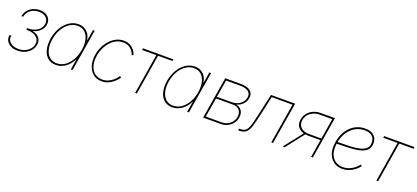

<svg xmlns="http://www.w3.org/2000/svg" viewBox="33 -1435 5065 2333"><g transform="rotate(20 2566.0 -269.0)"><path d="M195.3 7.3Q145 7.3 107.4 -11.5Q69.8 -30.3 52 -63.2Q34.2 -96.2 41 -138.2H63.5Q54.2 -83.5 93 -49.3Q131.8 -15.1 198.2 -15.1Q245.1 -15.1 283 -32Q320.8 -48.8 345 -77.4Q369.1 -106 375 -141.1Q384.8 -198.7 341.6 -233.4Q298.3 -268.1 222.2 -268.1H210.9L214.4 -290H225.1Q293 -290 343 -322.5Q393.1 -355 402.3 -409.2Q410.6 -460 377.4 -493.2Q344.2 -526.4 282.2 -526.4Q220.7 -526.4 175.5 -492.4Q130.4 -458.5 121.1 -403.8H98.1Q105.5 -446.3 132.1 -479Q158.7 -511.7 198.5 -530.3Q238.3 -548.8 285.6 -548.8Q333 -548.8 366.5 -530.5Q399.9 -512.2 415.5 -480.7Q431.2 -449.2 424.8 -408.7Q417 -362.3 381.3 -328.1Q345.7 -293.9 292.5 -280.8L291.5 -278.8Q348.6 -266.6 377.4 -229.5Q406.2 -192.4 397.5 -140.6Q390.6 -99.1 362.5 -65.4Q334.5 -31.7 291.3 -12.2Q248 7.3 195.3 7.3Z M692.9 11.2Q628.4 11.2 586.2 -25.1Q543.9 -61.5 528.1 -125Q512.2 -188.5 525.4 -269Q538.6 -349.1 575.9 -412.4Q613.3 -475.6 667.5 -512.2Q721.7 -548.8 785.6 -548.8Q830.1 -548.8 864.3 -530.5Q898.4 -512.2 920.2 -479Q941.9 -445.8 947.8 -401.4H950.7L973.6 -541H996.1L906.2 0H883.8L906.2 -136.7H903.8Q882.8 -92.8 850.1 -59.3Q817.4 -25.9 777.3 -7.3Q737.3 11.2 692.9 11.2ZM695.8 -11.2Q754.4 -11.2 802.5 -44.9Q850.6 -78.6 883.5 -137Q916.5 -195.3 928.7 -269Q940.9 -343.3 927.2 -401.4Q913.6 -459.5 877 -492.9Q840.3 -526.4 782.2 -526.4Q724.6 -526.4 675.8 -492.9Q627 -459.5 593.5 -401.4Q560.1 -343.3 547.9 -269Q535.6 -195.3 549.6 -137Q563.5 -78.6 600.6 -44.9Q637.7 -11.2 695.8 -11.2Z M1283.2 7.8Q1225.1 7.8 1182.6 -21.5Q1140.1 -50.8 1117.7 -102.3Q1095.2 -153.8 1097.2 -220.2Q1098.6 -281.7 1119.9 -340.6Q1141.1 -399.4 1178.2 -446.3Q1215.3 -493.2 1264.6 -521Q1314 -548.8 1372.1 -548.8Q1417 -548.8 1448.2 -533.2Q1479.5 -517.6 1499.3 -495.4Q1519 -473.1 1528.8 -452.9Q1538.6 -432.6 1540 -423.3L1519.5 -415Q1518.1 -424.3 1509.3 -442.4Q1500.5 -460.4 1483.2 -479.7Q1465.8 -499 1438.5 -512.7Q1411.1 -526.4 1372.1 -526.4Q1316.4 -526.4 1271 -499.8Q1225.6 -473.1 1192.1 -428.7Q1158.7 -384.3 1139.9 -329.3Q1121.1 -274.4 1119.6 -216.8Q1117.7 -155.8 1137 -110.4Q1156.2 -64.9 1193.8 -39.8Q1231.4 -14.6 1283.2 -14.6Q1323.2 -14.6 1356.2 -28.6Q1389.2 -42.5 1413.8 -62.5Q1438.5 -82.5 1453.6 -101.1Q1468.8 -119.6 1473.1 -128.4L1492.2 -117.7Q1487.8 -107.9 1471.2 -87.6Q1454.6 -67.4 1427.5 -45.4Q1400.4 -23.4 1364 -7.8Q1327.6 7.8 1283.2 7.8Z M1715.8 0 1801.3 -518.6H1616.2L1620.1 -541H2012.7L2008.8 -518.6H1823.7L1738.3 0Z M2197.8 11.2Q2133.3 11.2 2091.1 -25.1Q2048.8 -61.5 2033 -125Q2017.1 -188.5 2030.3 -269Q2043.5 -349.1 2080.8 -412.4Q2118.2 -475.6 2172.4 -512.2Q2226.6 -548.8 2290.5 -548.8Q2335 -548.8 2369.1 -530.5Q2403.3 -512.2 2425 -479Q2446.8 -445.8 2452.6 -401.4H2455.6L2478.5 -541H2501L2411.1 0H2388.7L2411.1 -136.7H2408.7Q2387.7 -92.8 2355 -59.3Q2322.3 -25.9 2282.2 -7.3Q2242.2 11.2 2197.8 11.2ZM2200.7 -11.2Q2259.3 -11.2 2307.4 -44.9Q2355.5 -78.6 2388.4 -137Q2421.4 -195.3 2433.6 -269Q2445.8 -343.3 2432.1 -401.4Q2418.5 -459.5 2381.8 -492.9Q2345.2 -526.4 2287.1 -526.4Q2229.5 -526.4 2180.7 -492.9Q2131.8 -459.5 2098.4 -401.4Q2064.9 -343.3 2052.7 -269Q2040.5 -195.3 2054.4 -137Q2068.4 -78.6 2105.5 -44.9Q2142.6 -11.2 2200.7 -11.2Z M2594.7 0 2684.1 -541H2883.3Q2968.3 -541 3009.8 -507.8Q3051.3 -474.6 3041.5 -413.6Q3033.7 -367.2 3001.2 -333.3Q2968.8 -299.3 2920.9 -286.6Q2953.6 -278.8 2974.9 -260Q2996.1 -241.2 3004.6 -213.1Q3013.2 -185.1 3007.3 -149.4Q3000 -105.5 2973.6 -71.8Q2947.3 -38.1 2907.5 -19Q2867.7 0 2819.3 0ZM2621.1 -22.5H2823.2Q2886.2 -22.5 2930.9 -58.1Q2975.6 -93.8 2985.4 -151.9Q2993.7 -204.1 2965.6 -238Q2937.5 -272 2886.2 -272H2662.6ZM2666 -294.4H2853Q2918.5 -294.4 2964.1 -327.1Q3009.8 -359.9 3019 -414.1Q3027.3 -464.8 2991 -491.7Q2954.6 -518.6 2879.9 -518.6H2703.1Z M3047.4 0 3051.3 -22.5H3063Q3099.1 -22.5 3121.6 -34.2Q3144 -45.9 3158.9 -73.2Q3173.8 -100.6 3186.3 -147Q3198.7 -193.4 3213.9 -262.7L3275.9 -541H3588.4L3498.5 0H3476.1L3562 -518.6H3293L3236.3 -261.7Q3216.3 -170.4 3198.2 -112.5Q3180.2 -54.7 3149.2 -27.3Q3118.2 0 3059.1 0Z M4013.2 0H3990.7L4076.2 -518.6H3917.5Q3848.6 -518.6 3798.3 -482.2Q3748 -445.8 3738.3 -384.3Q3728 -323.7 3765.4 -288.1Q3802.7 -252.4 3872.1 -252.4H4043L4039.6 -230H3869.1Q3790 -230 3747.1 -272.5Q3704.1 -314.9 3715.8 -384.3Q3723.6 -431.6 3752.2 -466.8Q3780.8 -502 3824.2 -521.5Q3867.7 -541 3920.4 -541H4102.5ZM3649.4 0H3623.5L3815.9 -245.6H3841.3Z M4394 7.8Q4337.4 7.8 4294.2 -18.6Q4251 -44.9 4226.6 -91.6Q4202.1 -138.2 4202.1 -199.2Q4202.1 -274.4 4223.4 -338.1Q4244.6 -401.9 4283.9 -449.2Q4323.2 -496.6 4376.5 -522.7Q4429.7 -548.8 4493.7 -548.8Q4543.5 -548.8 4577.6 -532.5Q4611.8 -516.1 4629.4 -485.8Q4647 -455.6 4647 -413.6Q4647 -358.4 4616.9 -326.9Q4586.9 -295.4 4531.2 -280.5Q4475.6 -265.6 4396.7 -261.5Q4317.9 -257.3 4221.2 -257.3V-279.8Q4312 -279.8 4386.2 -282.7Q4460.4 -285.6 4513.7 -298.1Q4566.9 -310.5 4595.7 -337.6Q4624.5 -364.7 4624.5 -412.6Q4624.5 -467.3 4591.6 -496.8Q4558.6 -526.4 4493.7 -526.4Q4435.1 -526.4 4385.7 -501.7Q4336.4 -477.1 4300.3 -432.9Q4264.2 -388.7 4244.4 -329.1Q4224.6 -269.5 4224.6 -199.2Q4224.6 -143.6 4246.1 -102.1Q4267.6 -60.5 4305.7 -37.6Q4343.8 -14.6 4394 -14.6Q4452.6 -14.6 4504.6 -43.7Q4556.6 -72.8 4589.8 -117.7L4608.4 -106Q4572.8 -56.2 4515.4 -24.2Q4458 7.8 4394 7.8Z M4835 0 4920.4 -518.6H4735.4L4739.3 -541H5131.8L5127.9 -518.6H4942.9L4857.4 0Z"/></g></svg>

Font: Inter 17pt Thin
Style: Italic
Weight: 250
Italic angle: -9.3988°
Version: Version 4.001;git-66647c0bb